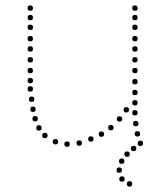

<svg xmlns="http://www.w3.org/2000/svg" viewBox="-20 -540 620 710"><path d="M474 19Q464 19 464 9Q464 -1 474 -1Q484 -1 484 9Q484 19 474 19ZM450 40Q440 40 440 30Q440 20 450 20Q460 20 460 30Q460 40 450 40ZM430 66Q420 66 420 56Q420 46 430 46Q440 46 440 56Q440 66 430 66ZM421 99Q411 99 411 89Q411 79 421 79Q431 79 431 89Q431 99 421 99ZM431 132Q421 132 421 122Q421 112 431 112Q441 112 441 122Q441 132 431 132ZM459 150Q449 150 449 140Q449 130 459 130Q469 130 469 140Q469 150 459 150ZM479 -289Q489 -289 489 -279Q489 -269 479 -269Q469 -269 469 -279Q469 -289 479 -289ZM479 -329Q489 -329 489 -319Q489 -309 479 -309Q469 -309 469 -319Q469 -329 479 -329ZM479 -369Q489 -369 489 -359Q489 -349 479 -349Q469 -349 469 -359Q469 -369 479 -369ZM479 -407Q489 -407 489 -397Q489 -387 479 -387Q469 -387 469 -397Q469 -407 479 -407ZM479 -449Q489 -449 489 -439Q489 -429 479 -429Q469 -429 469 -439Q469 -449 479 -449ZM479 -485Q489 -485 489 -475Q489 -465 479 -465Q469 -465 469 -475Q469 -485 479 -485ZM479 -520Q489 -520 489 -510Q489 -500 479 -500Q469 -500 469 -510Q469 -520 479 -520ZM499 -20Q509 -20 509 -10Q509 0 499 0Q489 0 489 -10Q489 -20 499 -20ZM479 -133Q489 -133 489 -123Q489 -113 479 -113Q469 -113 469 -123Q469 -133 479 -133ZM479 -170Q489 -170 489 -160Q489 -150 479 -150Q469 -150 469 -160Q469 -170 479 -170ZM479 -208Q489 -208 489 -198Q489 -188 479 -188Q469 -188 469 -198Q469 -208 479 -208ZM479 -248Q489 -248 489 -238Q489 -228 479 -228Q469 -228 469 -238Q469 -248 479 -248ZM482 -93Q492 -93 492 -83Q492 -73 482 -73Q472 -73 472 -83Q472 -93 482 -93ZM488 -55Q498 -55 498 -45Q498 -35 488 -35Q478 -35 478 -45Q478 -55 488 -55ZM92 -289Q102 -289 102 -279Q102 -269 92 -269Q82 -269 82 -279Q82 -289 92 -289ZM92 -329Q102 -329 102 -319Q102 -309 92 -309Q82 -309 82 -319Q82 -329 92 -329ZM92 -369Q102 -369 102 -359Q102 -349 92 -349Q82 -349 82 -359Q82 -369 92 -369ZM92 -407Q102 -407 102 -397Q102 -387 92 -387Q82 -387 82 -397Q82 -407 92 -407ZM92 -449Q102 -449 102 -439Q102 -429 92 -429Q82 -429 82 -439Q82 -449 92 -449ZM92 -485Q102 -485 102 -475Q102 -465 92 -465Q82 -465 82 -475Q82 -485 92 -485ZM92 -520Q102 -520 102 -510Q102 -500 92 -500Q82 -500 82 -510Q82 -520 92 -520ZM273 -21Q283 -21 283 -11Q283 -1 273 -1Q263 -1 263 -11Q263 -21 273 -21ZM228 -17Q238 -17 238 -7Q238 3 228 3Q218 3 218 -7Q218 -17 228 -17ZM185 -26Q195 -26 195 -16Q195 -6 185 -6Q175 -6 175 -16Q175 -26 185 -26ZM146 -49Q156 -49 156 -39Q156 -29 146 -29Q136 -29 136 -39Q136 -49 146 -49ZM124 -77Q134 -77 134 -67Q134 -57 124 -57Q114 -57 114 -67Q114 -77 124 -77ZM102 -146Q112 -146 112 -136Q112 -126 102 -126Q92 -126 92 -136Q92 -146 102 -146ZM97 -183Q107 -183 107 -173Q107 -163 97 -163Q87 -163 87 -173Q87 -183 97 -183ZM110 -111Q120 -111 120 -101Q120 -91 110 -91Q100 -91 100 -101Q100 -111 110 -111ZM92 -221Q102 -221 102 -211Q102 -201 92 -201Q82 -201 82 -211Q82 -221 92 -221ZM316 -36Q326 -36 326 -26Q326 -16 316 -16Q306 -16 306 -26Q306 -36 316 -36ZM92 -252Q102 -252 102 -242Q102 -232 92 -232Q82 -232 82 -242Q82 -252 92 -252ZM355 -54Q365 -54 365 -44Q365 -34 355 -34Q345 -34 345 -44Q345 -54 355 -54ZM390 -78Q400 -78 400 -68Q400 -58 390 -58Q380 -58 380 -68Q380 -78 390 -78ZM422 -110Q432 -110 432 -100Q432 -90 422 -90Q412 -90 412 -100Q412 -110 422 -110ZM447 -144Q457 -144 457 -134Q457 -124 447 -124Q437 -124 437 -134Q437 -144 447 -144Z"/></svg>

Font: Raleway Dots
Style: Regular
Weight: 400
Designer: Matt McInerney, Pablo Impallari, Rodrigo Fuenzalida, Brenda Gallo
Foundry: Matt McInerney, Pablo Impallari, Rodrigo Fuenzalida, Brenda Gallo
Version: Version 1.000